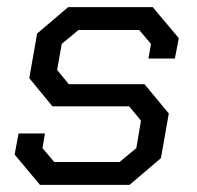

<svg xmlns="http://www.w3.org/2000/svg" viewBox="-20 -518 552 538"><path d="M21 -85 32 -144H106L99 -103L132 -64H315L362 -103L375 -180L342 -220H127L62 -299L84 -424L171 -498H408L481 -411L470 -354H396L403 -395L370 -434H200L153 -395L140 -322L173 -282H385L453 -200L431 -75L343 0H92Z"/></svg>

Font: Chakra Petch
Style: Italic
Weight: 400
Italic angle: -10°
Designer: Katatrad Aksorn Co.,Ltd.
Foundry: Cadson Demak Co.,Ltd.
Version: Version 1.000; ttfautohint (v1.6)